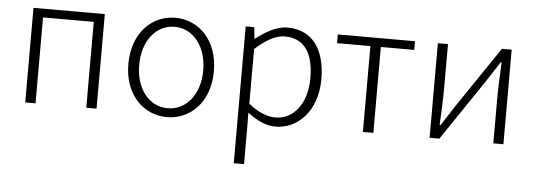

<svg xmlns="http://www.w3.org/2000/svg" viewBox="-50 -693 2996 1078"><g transform="rotate(5 1447.5 -154.5)"><path d="M100 0H158V-484H444V0H502V-533H100Z M899 13C1028 13 1140 -89 1140 -266C1140 -444 1028 -547 899 -547C770 -547 658 -444 658 -266C658 -89 770 13 899 13ZM899 -37C795 -37 719 -130 719 -266C719 -402 795 -496 899 -496C1003 -496 1080 -402 1080 -266C1080 -130 1003 -37 899 -37Z M1296 238H1354V46L1353 -52C1407 -10 1460 13 1510 13C1635 13 1745 -93 1745 -275C1745 -439 1673 -547 1531 -547C1466 -547 1405 -508 1353 -468H1351L1344 -533H1296ZM1505 -38C1466 -38 1411 -55 1354 -103V-411C1416 -466 1469 -496 1520 -496C1639 -496 1683 -403 1683 -275C1683 -132 1609 -38 1505 -38Z M2003 0H2062V-484H2250V-533H1815V-484H2003Z M2379 0H2434L2665 -342C2686 -374 2719 -424 2740 -457H2745C2742 -386 2738 -315 2738 -256V0H2795V-533H2740L2509 -192C2488 -159 2455 -109 2434 -76H2429C2432 -147 2436 -219 2436 -276V-533H2379Z"/></g></svg>

Font: Noto Sans CJK KR Light
Style: Regular
Weight: 300
Designer: Ryoko NISHIZUKA (kana & ideographs); Paul D. Hunt (Latin, Greek & Cyrillic); Wenlong ZHANG (bopomofo); Sandoll Communica
Foundry: Adobe Systems Incorporated
Version: Version 1.004;PS 1.004;hotconv 1.0.82;makeotf.lib2.5.63406